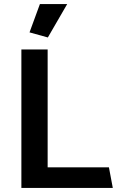

<svg xmlns="http://www.w3.org/2000/svg" viewBox="-20 -923 584 943"><path d="M515 -101H214V-680H85V0H534ZM215 -739 310 -903H176L125 -764Z"/></svg>

Font: Catamaran
Style: Bold
Weight: 700
Designer: Pria Ravichandran
Version: Version 2.000